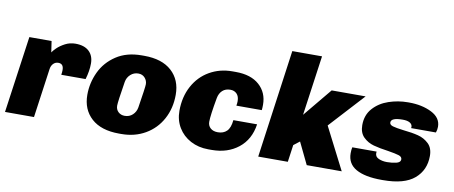

<svg xmlns="http://www.w3.org/2000/svg" viewBox="-65 -985 2975 1259"><g transform="rotate(10 1422.5 -355.0)"><path d="M508 -410Q508 -361 491 -304H329Q332 -322 332 -336Q332 -378 297 -378Q277 -378 263.5 -364Q250 -350 247 -328L201 0H8L80 -511H228L239 -437Q245 -448 265.5 -468Q286 -488 317.5 -504.5Q349 -521 386 -521Q445 -521 476.5 -491.5Q508 -462 508 -410Z M1091 -305Q1091 -215 1052 -143Q1013 -71 943 -30.5Q873 10 784 10H769Q649 10 584.5 -48.5Q520 -107 520 -205Q520 -284 554 -356.5Q588 -429 657.5 -475Q727 -521 827 -521H844Q962 -521 1026.5 -462.5Q1091 -404 1091 -305ZM747 -330Q725 -194 725 -169Q725 -143 742 -127Q759 -111 785 -111Q816 -111 837.5 -131Q859 -151 864 -181Q886 -318 886 -339Q886 -363 869.5 -381.5Q853 -400 826 -400Q796 -400 774 -380Q752 -360 747 -330Z M1666 -340Q1666 -317 1664 -304H1495Q1498 -321 1498 -334Q1498 -366 1481.5 -383Q1465 -400 1439 -400Q1406 -400 1386 -381.5Q1366 -363 1360 -332Q1338 -211 1338 -169Q1338 -143 1356 -127Q1374 -111 1405 -111Q1442 -111 1464.5 -133Q1487 -155 1492 -207H1650Q1635 -104 1563 -47Q1491 10 1386 10H1363Q1297 10 1244.5 -18Q1192 -46 1162.5 -95Q1133 -144 1133 -206Q1133 -299 1172 -371Q1211 -443 1279 -482Q1347 -521 1430 -521H1453Q1554 -521 1610 -471Q1666 -421 1666 -340Z M1936 -321 2093 -511H2319L2107 -280L2250 0H2017L1947 -145L1907 -114L1891 0H1694L1794 -720H1992Z M2821 -397Q2821 -377 2814 -358H2649Q2650 -361 2650 -367Q2649 -384 2632.5 -393.5Q2616 -403 2586 -403Q2508 -403 2508 -371Q2508 -355 2530 -348.5Q2552 -342 2600 -336Q2660 -330 2701 -319.5Q2742 -309 2772 -280.5Q2802 -252 2802 -199Q2802 -105 2735 -47.5Q2668 10 2526 10H2516Q2406 10 2346.5 -23.5Q2287 -57 2287 -127Q2287 -151 2291 -167H2453Q2452 -162 2452 -156Q2452 -132 2476.5 -121.5Q2501 -111 2531 -111Q2562 -111 2591.5 -117.5Q2621 -124 2621 -145Q2621 -162 2599 -169Q2577 -176 2527 -184Q2468 -192 2428 -203Q2388 -214 2359 -242.5Q2330 -271 2330 -322Q2330 -389 2370 -434Q2410 -479 2472 -500Q2534 -521 2599 -521H2607Q2694 -521 2757.5 -489Q2821 -457 2821 -397Z"/></g></svg>

Font: Chivo Black Italic
Style: Regular
Weight: 900
Italic angle: -8.05°
Designer: Hector Gatti
Foundry: Omnibus-Type
Version: Version 1.007